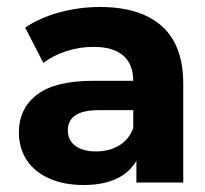

<svg xmlns="http://www.w3.org/2000/svg" viewBox="-20 -522 587 549"><path d="M504 -282V0H370V-62Q329 7 219 7Q162 7 120 -12Q78 -31 56 -65Q34 -99 34 -143Q34 -212 86 -251.5Q138 -291 247 -291H361Q361 -338 332.5 -363Q304 -388 247 -388Q207 -388 169 -375.5Q131 -363 104 -342L52 -443Q93 -471 149.5 -486.5Q206 -502 266 -502Q381 -502 442.5 -447.5Q504 -393 504 -282ZM361 -156V-207H262Q174 -207 174 -149Q174 -121 195.5 -105Q217 -89 255 -89Q292 -89 320.5 -106Q349 -123 361 -156Z"/></svg>

Font: Montserrat Ace
Style: Bold
Weight: 700
Designer: Julieta Ulanovsky
Foundry: Julieta Ulanovsky
Version: Version 1